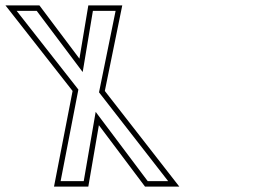

<svg xmlns="http://www.w3.org/2000/svg" viewBox="-156 -687 963 707"><path d="M377.9 0H504.2L230 -352L294.2 -667H169.2L136.5 -471L-10.8 -667H-135.8L111.3 -352L42.9 0H169.2L208.1 -226ZM387.9 -20 196.3 -275.1 152.3 -20H67.2L132.6 -357.2L-94.7 -647H-20.8L148.5 -421.7L186.1 -647H269.7L208.6 -347L463.2 -20Z"/></svg>

Font: Din Kursivschrift
Style: BreitLeftGho
Weight: 400
Version: Version 1.089